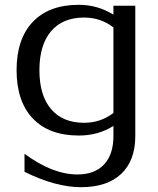

<svg xmlns="http://www.w3.org/2000/svg" viewBox="-20 -560 656 799"><path d="M452 -536H543V6Q543 108 484.5 163.5Q426 219 317 219Q212 219 82 155V80Q199 166 302 166Q374 166 413 124.5Q452 83 452 6V-36Q389 4 308 4Q184 4 116.5 -67Q49 -138 49 -268Q49 -398 116.5 -469Q184 -540 308 -540Q386 -540 452 -499ZM330 -49Q399 -49 452 -90V-446Q399 -487 330 -487Q241 -487 192.5 -430Q144 -373 144 -268Q144 -163 192.5 -106Q241 -49 330 -49Z"/></svg>

Font: RIT Lekha
Style: Regular
Weight: 400
Designer: Rahul Radhakrishnan
Version: 1.0